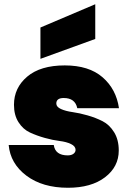

<svg xmlns="http://www.w3.org/2000/svg" viewBox="-20 -880 619 907"><path d="M541 -169Q541 -92 476 -42.5Q411 7 301 7Q181 7 105 -50Q29 -107 21 -195H234Q241 -146 300 -146Q317 -146 327 -153.5Q337 -161 337 -172Q337 -189 315.5 -199.5Q294 -210 261.5 -214Q229 -218 191.5 -228.5Q154 -239 121.5 -254Q89 -269 67.5 -302.5Q46 -336 46 -385Q46 -465 108.5 -518Q171 -571 286 -571Q400 -571 464.5 -515Q529 -459 542 -369H345Q335 -417 281 -417Q246 -417 246 -391Q246 -375 268 -365Q290 -355 322.5 -350.5Q355 -346 393.5 -335Q432 -324 464.5 -307.5Q497 -291 519 -255.5Q541 -220 541 -169ZM171 -750 430 -860V-696L171 -602Z"/></svg>

Font: Poppins Black
Style: Regular
Weight: 900
Designer: Ninad Kale (Devanagari), Jonny Pinhorn (Latin)
Foundry: Indian Type Foundry
Version: Version 3.200;PS 1.000;hotconv 16.6.54;makeotf.lib2.5.65590